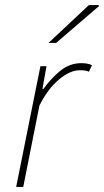

<svg xmlns="http://www.w3.org/2000/svg" viewBox="-20 -740 412 760"><path d="M44 0 140 -478H164L148 -388H152Q182 -430 219 -460Q256 -490 302 -490Q311 -490 322.5 -488.5Q334 -487 344 -482L332 -456Q326 -459 318 -460.5Q310 -462 296 -462Q257 -462 213 -425Q169 -388 136 -322L72 0ZM172 -570 332 -720H370L372 -716L202 -570Z"/></svg>

Font: Source Sans 3
Style: Italic
Weight: 200
Italic angle: -11°
Designer: Paul D. Hunt
Foundry: Adobe
Version: Version 3.046;hotconv 1.0.118;makeotfexe 2.5.65603